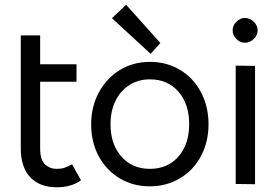

<svg xmlns="http://www.w3.org/2000/svg" viewBox="-20 -779 1177 813"><path d="M68 -151V-629H150V-507H304V-433H150V-151Q150 -102 170.5 -83Q191 -64 219 -64Q239 -64 251.5 -68Q264 -72 285 -83L323 -16Q283 14 220 14Q148 14 108 -28.5Q68 -71 68 -151Z M366 -252Q366 -327 398.5 -387.5Q431 -448 487.5 -482.5Q544 -517 615 -517Q686 -517 742.5 -483Q799 -449 831 -388.5Q863 -328 863 -253Q863 -178 831 -118Q799 -58 742 -24Q685 10 614 10Q543 10 486.5 -24Q430 -58 398 -117.5Q366 -177 366 -252ZM781 -253Q781 -339 735.5 -391Q690 -443 615 -443Q566 -443 528 -419Q490 -395 469 -352Q448 -309 448 -253Q448 -168 494 -116Q540 -64 615 -64Q690 -64 735.5 -116Q781 -168 781 -253ZM454 -702 514 -759 659 -597 618 -551Z M978 -501 1060 -500V1L978 0ZM965 -650Q965 -671 981 -687Q997 -703 1017 -703Q1038 -703 1054.5 -687Q1071 -671 1071 -650Q1071 -630 1054.5 -614Q1038 -598 1017 -598Q997 -598 981 -614Q965 -630 965 -650Z"/></svg>

Font: Bellota Text
Style: Bold
Weight: 700
Designer: Kemie Guaida
Foundry: Kemie Guaida
Version: Version 4.001